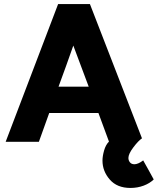

<svg xmlns="http://www.w3.org/2000/svg" viewBox="-20 -700 779 948"><path d="M518 -1 466 -142H223L172 0H8L267 -680H424L681 -17Q663 -5 638.5 27.5Q614 60 614 80Q614 92 621.5 101.5Q629 111 644 111Q652 111 663 106.5Q674 102 687 92Q700 115 713 138.5Q726 162 739 186Q720 205 689.5 216.5Q659 228 624 228Q558 228 522 186.5Q486 145 486 93Q486 71 494 43Q502 15 518 -1ZM342 -475Q324 -424 306 -373.5Q288 -323 269 -272H418Q399 -323 380 -373.5Q361 -424 342 -475Z"/></svg>

Font: Palanquin Dark SemiBold
Style: Regular
Weight: 600
Designer: Pria Ravichandran
Version: Version 1.001